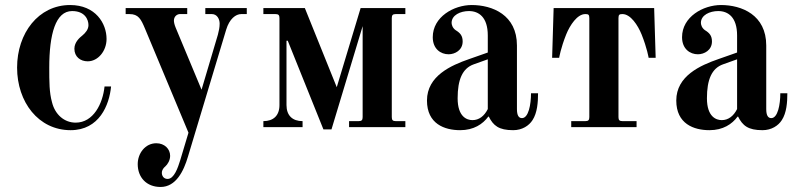

<svg xmlns="http://www.w3.org/2000/svg" viewBox="-20 -506 3173 764"><path d="M48 -237C48 -100 133 12 261 12C375 12 415 -88 422 -162H396C389 -94 352 -18 281 -18C236 -18 199 -50 187 -99C176 -138 176 -181 176 -237C176 -370 201 -462 267 -462C318 -462 332 -428 332 -406C332 -389 320 -375 308 -365C298 -357 276 -339 276 -312C276 -280 300 -262 329 -262C370 -262 404 -303 404 -351C404 -413 360 -486 259 -486C133 -486 48 -374 48 -237Z M480 -450H495C531 -450 541 -430 557 -392L730 22L697 132C688 161 673 206 647 206C630 206 624 192 624 182C624 170 631 162 638 156C647 148 657 132 657 114C657 87 635 64 602 64C558 64 528 104 528 147C528 200 563 238 619 238C680 238 711 175 728 117L880 -388C893 -431 918 -450 940 -450H962V-474H797V-450H823C844 -450 854 -430 854 -412C854 -396 851 -384 847 -368L782 -149L679 -396C674 -408 672 -418 672 -424C672 -441 685 -450 696 -450H725V-474H480Z M1028 0H1184V-24C1144 -24 1120 -46 1120 -88V-344H1125L1267 9H1299L1423 -402V-40C1423 -28 1419 -24 1407 -24H1369V0H1593V-24H1555C1543 -24 1539 -28 1539 -40V-434C1539 -446 1543 -450 1555 -450H1593V-474H1415L1320 -159L1193 -474H1028V-450H1076C1088 -450 1092 -446 1092 -434V-88C1092 -46 1068 -24 1028 -24Z M1801 -115C1801 -189 1820 -234 1865 -250L1921 -270V-72C1907 -44 1886 -28 1860 -28C1838 -28 1801 -41 1801 -115ZM1679 -106C1679 -13 1749 12 1811 12C1865 12 1901 -12 1923 -42H1925C1943 -6 1965 12 2022 12C2058 12 2085 -6 2099 -28C2118 -57 2121 -99 2121 -135H2093C2093 -90 2083 -36 2057 -36C2044 -36 2037 -47 2037 -72V-325C2037 -447 1939 -486 1857 -486C1786 -486 1702 -439 1702 -358C1702 -311 1734 -290 1765 -290C1790 -290 1821 -306 1821 -341C1821 -364 1811 -375 1793 -386C1780 -395 1777 -409 1777 -415C1777 -446 1812 -462 1846 -462C1885 -462 1921 -438 1921 -365V-297L1847 -271C1775 -246 1679 -204 1679 -106Z M2177 -276H2205C2205 -276 2211 -314 2233 -369C2248 -406 2277 -450 2309 -450C2321 -450 2325 -448 2325 -434V-40C2325 -28 2321 -24 2309 -24H2253V0H2513V-24H2457C2445 -24 2441 -28 2441 -40V-434C2441 -448 2445 -450 2457 -450C2489 -450 2518 -406 2533 -369C2555 -314 2561 -276 2561 -276H2589L2583 -474H2183Z M2793 -115C2793 -189 2812 -234 2857 -250L2913 -270V-72C2899 -44 2878 -28 2852 -28C2830 -28 2793 -41 2793 -115ZM2671 -106C2671 -13 2741 12 2803 12C2857 12 2893 -12 2915 -42H2917C2935 -6 2957 12 3014 12C3050 12 3077 -6 3091 -28C3110 -57 3113 -99 3113 -135H3085C3085 -90 3075 -36 3049 -36C3036 -36 3029 -47 3029 -72V-325C3029 -447 2931 -486 2849 -486C2778 -486 2694 -439 2694 -358C2694 -311 2726 -290 2757 -290C2782 -290 2813 -306 2813 -341C2813 -364 2803 -375 2785 -386C2772 -395 2769 -409 2769 -415C2769 -446 2804 -462 2838 -462C2877 -462 2913 -438 2913 -365V-297L2839 -271C2767 -246 2671 -204 2671 -106Z"/></svg>

Font: Old Standard
Style: Bold
Weight: 700
Designer: Alexey Kryukov <alexios@thessalonica.org.ru>
Version: Version 2.0.2